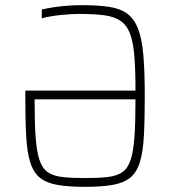

<svg xmlns="http://www.w3.org/2000/svg" viewBox="-20 -716 659 744"><path d="M309 8Q245 8 202.5 0.5Q160 -7 135 -27Q110 -47 97.5 -86Q85 -125 81.5 -188Q78 -251 78 -344V-365H505Q505 -447 500.5 -500.5Q496 -554 483.5 -586.5Q471 -619 446.5 -635.5Q422 -652 383 -657Q344 -662 286 -662Q253 -662 212 -657.5Q171 -653 142 -645V-679Q162 -684 188.5 -688Q215 -692 243.5 -694Q272 -696 297 -696Q359 -696 402.5 -689.5Q446 -683 473 -663Q500 -643 515 -604.5Q530 -566 535.5 -502.5Q541 -439 541 -344Q541 -251 537.5 -188Q534 -125 521.5 -86Q509 -47 484 -27Q459 -7 416.5 0.5Q374 8 309 8ZM309 -26Q362 -26 397 -30Q432 -34 453.5 -48.5Q475 -63 486 -96Q497 -129 501 -185.5Q505 -242 505 -331H114Q114 -242 118 -185.5Q122 -129 133 -96Q144 -63 165.5 -48.5Q187 -34 222 -30Q257 -26 309 -26Z"/></svg>

Font: Saira SemiCondensed Thin
Style: Regular
Weight: 250
Width: 4
Designer: Hector Gatti with collaboration of the Omnibus-Type team
Foundry: Omnibus-Type
Version: Version 1.101